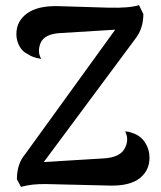

<svg xmlns="http://www.w3.org/2000/svg" viewBox="-20 -723 629 750"><path d="M499 -203Q529 -193 546.5 -166.5Q564 -140 564 -107Q564 -57 526 -27Q488 3 413 2L160 -4Q104 -5 62 7L46 -23Q46 -82 77 -119L430 -607L218 -594Q153 -591 138 -554Q125 -520 141 -493Q107 -498 86 -513Q67 -522 55.5 -543.5Q44 -565 44 -590Q44 -640 85.5 -670.5Q127 -701 208 -699L405 -693Q486 -691 523 -703L540 -668Q540 -612 509 -572L151 -90L381 -104Q453 -107 470 -149Q484 -179 469 -210Q483 -209 499 -203Z"/></svg>

Font: Arima Koshi Semi Bold
Style: Regular
Weight: 600
Designer: Joana Correia and Natanael Gama
Foundry: NDISCOVER
Version: Version 1.019;PS 001.019;hotconv 1.0.88;makeotf.lib2.5.64775